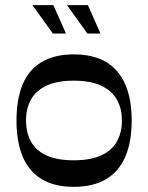

<svg xmlns="http://www.w3.org/2000/svg" viewBox="-20 -712 575 745"><path d="M266 13Q191 13 141.5 -17Q92 -47 68 -104.5Q44 -162 44 -244Q44 -327 68 -384.5Q92 -442 142 -471.5Q192 -501 266 -501Q342 -501 391.5 -471.5Q441 -442 466 -384.5Q491 -327 491 -244Q491 -162 466.5 -104.5Q442 -47 392 -17Q342 13 266 13ZM266 -90Q331 -90 372.5 -109Q414 -128 433.5 -163Q453 -198 453 -244Q453 -291 433.5 -325.5Q414 -360 372.5 -379.5Q331 -399 266 -399Q201 -399 160 -379.5Q119 -360 100 -325.5Q81 -291 81 -244Q81 -198 100 -163Q119 -128 160 -109Q201 -90 266 -90ZM319 -582 240 -692H321L370 -582ZM185 -582 106 -692H187L236 -582Z"/></svg>

Font: Ojuju SemiBold
Style: Regular
Weight: 600
Designer: Chisaokwu Joboson, Mirko Velimirovic
Foundry: Udi Foundry
Version: Version 1.000